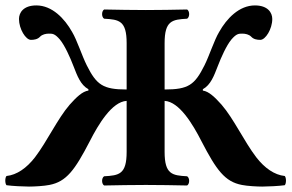

<svg xmlns="http://www.w3.org/2000/svg" viewBox="-30 -682 1075 708"><path d="M1020 1C1026 -5 1026 -27 1020 -33C982 -37 946 -62 915 -102C870 -161 832 -244 787 -296C762 -324 740 -345 718 -348V-353C747 -369 759 -402 773 -438C786 -472 805 -514 823 -536C842 -558 850 -558 864 -558C875 -558 888 -555 896 -547C905 -537 918 -535 930 -535C949 -535 974 -575 974 -612C974 -635 958 -662 910 -662C852 -662 806 -614 778 -564C760 -534 742 -477 724 -441C688 -369 665 -352 577 -352V-523C577 -606 605 -610 660 -613C670 -619 670 -641 660 -647C620 -646 548 -645 508 -645C468 -645 394 -646 354 -647C344 -641 344 -619 354 -613C409 -610 437 -606 437 -523V-352C350 -352 326 -369 290 -441C272 -477 254 -534 236 -564C208 -614 162 -662 104 -662C56 -662 40 -635 40 -612C40 -575 65 -535 84 -535C96 -535 109 -537 118 -547C126 -555 139 -558 150 -558C164 -558 172 -558 191 -536C209 -514 228 -472 241 -438C255 -402 267 -369 296 -353V-348C274 -345 252 -324 227 -296C182 -244 144 -161 99 -102C68 -62 32 -37 -6 -33C-12 -27 -12 -5 -6 1C15 4 57 6 77 6C97 6 132 4 152 0C215 -12 246 -55 301 -161C333 -224 383 -307 437 -310V-122C437 -39 409 -35 354 -32C344 -26 344 -4 354 2C394 1 468 0 508 0C548 0 620 1 660 2C670 -4 670 -26 660 -32C605 -35 577 -39 577 -122V-310C631 -307 681 -224 713 -161C768 -55 799 -12 862 0C882 4 917 6 937 6C957 6 999 4 1020 1Z"/></svg>

Font: Libertinus Serif
Style: Bold
Weight: 700
Designer: Philipp H. Poll, Khaled Hosny
Foundry: Caleb Maclennan
Version: Version 7.050;RELEASE